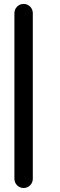

<svg xmlns="http://www.w3.org/2000/svg" viewBox="-20 -841 301 965"><path d="M98.7 104C124.2 104 144.9 83.3 144.9 57.8V-775C144.9 -800.6 124.3 -821.3 98.7 -821.3C73.1 -821.3 52.4 -800.5 52.4 -775V57.7C52.4 83.3 73.1 104 98.7 104Z"/></svg>

Font: Cactron
Style: Regular
Weight: 400
Version: Version 1.0